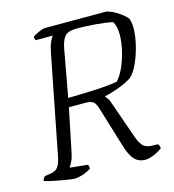

<svg xmlns="http://www.w3.org/2000/svg" viewBox="-112 -793 801 882"><g transform="rotate(-15 289.0 -352.0)"><path d="M136 0Q128 0 109 -3Q90 -6 67 -10Q44 -14 24 -18.5Q4 -23 -6 -27Q-2 -40 6 -47L32 -51Q47 -53 57.5 -59Q68 -65 76 -81.5Q84 -98 90 -133L179 -587Q185 -618 193.5 -636.5Q202 -655 208 -661H127Q125 -663 123.5 -667.5Q122 -672 122 -678Q127 -683 139 -689Q151 -695 163 -699.5Q175 -704 181 -704H475Q501 -697 527 -680Q553 -663 567 -646Q571 -637 573 -625.5Q575 -614 575 -599Q575 -563 564.5 -519Q554 -475 537 -437.5Q520 -400 499 -381Q485 -371 461.5 -360.5Q438 -350 413 -342Q388 -334 369 -330L368 -327Q373 -320 378.5 -313.5Q384 -307 389 -290L449 -118Q460 -86 474.5 -70Q489 -54 527 -54H545Q548 -51 550.5 -45.5Q553 -40 553 -33Q535 -19 512 -9.5Q489 0 472 0Q440 0 420 -21.5Q400 -43 385 -95L328 -282Q322 -303 312 -313Q302 -323 279 -324H194L151 -115Q146 -92 138 -76.5Q130 -61 125 -55L210 -46Q212 -44 213.5 -37.5Q215 -31 215 -27Q197 -15 174.5 -7.5Q152 0 136 0ZM202 -366Q261 -367 322.5 -369.5Q384 -372 436 -380Q456 -401 471.5 -435.5Q487 -470 496.5 -510.5Q506 -551 506 -587Q506 -626 492 -649Q460 -656 413 -660Q366 -664 323 -664Q280 -664 265 -646Q250 -628 243 -591Z"/></g></svg>

Font: Texturina 72pt 72pt ExtraLight
Style: Italic
Weight: 200
Italic angle: -11°
Designer: Guillermo Torres Carreño
Foundry: Omnibus-Type
Version: Version 1.002; ttfautohint (v1.8.3)